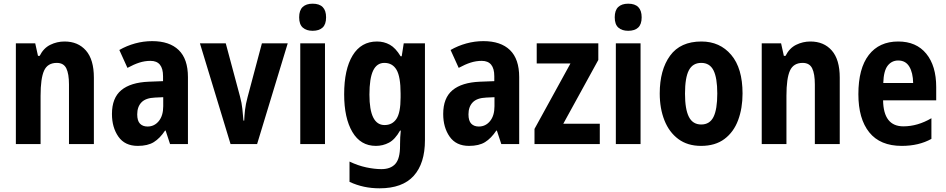

<svg xmlns="http://www.w3.org/2000/svg" viewBox="-20 -781 5130 1041"><path d="M330 -556Q403 -556 446 -507Q489 -458 489 -360V0H354V-323Q354 -381 339.5 -410.5Q325 -440 288 -440Q238 -440 219 -398Q200 -356 200 -262V0H66V-546H171L186 -478H195Q216 -520 252.5 -538Q289 -556 330 -556Z M805 -558Q899 -558 949 -509.5Q999 -461 999 -363V0H902L878 -73H875Q847 -31 814 -10.5Q781 10 727 10Q657 10 622 -40Q587 -90 587 -163Q587 -250 637.5 -292Q688 -334 786 -338L864 -341V-368Q864 -451 796 -451Q765 -451 735.5 -441.5Q706 -432 671 -413L627 -510Q667 -533 712.5 -545.5Q758 -558 805 -558ZM821 -252Q770 -250 747 -226Q724 -202 724 -161Q724 -126 739 -110.5Q754 -95 780 -95Q817 -95 841 -124.5Q865 -154 865 -205V-254Z M1230 0 1064 -546H1204L1281 -259Q1291 -222 1294 -191Q1297 -160 1300 -127H1304Q1305 -154 1308.5 -185Q1312 -216 1322 -253L1400 -546H1540L1374 0Z M1675 -761Q1748 -761 1748 -687Q1748 -649 1729 -631.5Q1710 -614 1675 -614Q1641 -614 1621.5 -631.5Q1602 -649 1602 -687Q1602 -725 1621 -743Q1640 -761 1675 -761ZM1742 -546V0H1608V-546Z M2024 -556Q2062 -556 2093.5 -538.5Q2125 -521 2152 -476H2158L2169 -546H2284V-21Q2284 105 2223 172.5Q2162 240 2038 240Q1994 240 1954 231.5Q1914 223 1875 205V95Q1921 117 1966 126.5Q2011 136 2048 136Q2098 136 2123.5 107.5Q2149 79 2149 10V2Q2149 -17 2150 -36.5Q2151 -56 2153 -73H2149Q2122 -25 2089 -7.5Q2056 10 2018 10Q1935 10 1890.5 -65.5Q1846 -141 1846 -270Q1846 -405 1892 -480.5Q1938 -556 2024 -556ZM2064 -440Q2023 -440 2003 -398Q1983 -356 1983 -268Q1983 -103 2065 -103Q2107 -103 2129.5 -136.5Q2152 -170 2152 -253V-274Q2152 -365 2130 -402.5Q2108 -440 2064 -440Z M2601 -558Q2695 -558 2745 -509.5Q2795 -461 2795 -363V0H2698L2674 -73H2671Q2643 -31 2610 -10.5Q2577 10 2523 10Q2453 10 2418 -40Q2383 -90 2383 -163Q2383 -250 2433.5 -292Q2484 -334 2582 -338L2660 -341V-368Q2660 -451 2592 -451Q2561 -451 2531.5 -441.5Q2502 -432 2467 -413L2423 -510Q2463 -533 2508.5 -545.5Q2554 -558 2601 -558ZM2617 -252Q2566 -250 2543 -226Q2520 -202 2520 -161Q2520 -126 2535 -110.5Q2550 -95 2576 -95Q2613 -95 2637 -124.5Q2661 -154 2661 -205V-254Z M3232 0H2878V-82L3073 -437H2890V-546H3224V-456L3034 -110H3232Z M3386 -761Q3459 -761 3459 -687Q3459 -649 3440 -631.5Q3421 -614 3386 -614Q3352 -614 3332.5 -631.5Q3313 -649 3313 -687Q3313 -725 3332 -743Q3351 -761 3386 -761ZM3453 -546V0H3319V-546Z M4006 -274Q4006 -194 3982 -129.5Q3958 -65 3908 -27.5Q3858 10 3781 10Q3708 10 3658 -27Q3608 -64 3582.5 -128.5Q3557 -193 3557 -274Q3557 -402 3613 -479Q3669 -556 3783 -556Q3883 -556 3944.5 -483.5Q4006 -411 4006 -274ZM3694 -273Q3694 -189 3715 -147.5Q3736 -106 3782 -106Q3828 -106 3848.5 -147Q3869 -188 3869 -274Q3869 -359 3848.5 -399.5Q3828 -440 3782 -440Q3736 -440 3715 -400Q3694 -360 3694 -273Z M4374 -556Q4447 -556 4490 -507Q4533 -458 4533 -360V0H4398V-323Q4398 -381 4383.5 -410.5Q4369 -440 4332 -440Q4282 -440 4263 -398Q4244 -356 4244 -262V0H4110V-546H4215L4230 -478H4239Q4260 -520 4296.5 -538Q4333 -556 4374 -556Z M4850 -556Q4948 -556 5002 -490Q5056 -424 5056 -309V-237H4768Q4770 -96 4878 -96Q4955 -96 5030 -140V-28Q4962 10 4869 10Q4752 10 4693 -63.5Q4634 -137 4634 -270Q4634 -410 4690.5 -483Q4747 -556 4850 -556ZM4850 -453Q4815 -453 4793 -425Q4771 -397 4769 -331H4931Q4930 -387 4910 -420Q4890 -453 4850 -453Z"/></svg>

Font: Noto Sans Gujarati Condensed
Style: Bold
Weight: 700
Width: 3
Designer: Jelle Bosma - Monotype Design Team, Universal Thirst
Foundry: Monotype Imaging Inc.
Version: Version 2.106; ttfautohint (v1.8.4.7-5d5b)